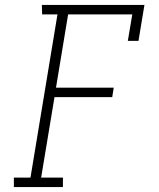

<svg xmlns="http://www.w3.org/2000/svg" viewBox="-20 -755 640 775"><path d="M36 0V-38H103L212 -697H150L149 -735H563L539 -590H496L514 -697H255L206 -401H439L433 -363H200L146 -38H234V0Z"/></svg>

Font: Iosevka Etoile Extralight
Style: Italic
Weight: 200
Italic angle: -9°
Designer: Belleve Invis
Foundry: Belleve Invis
Version: Version 22.1.2; ttfautohint (v1.8.4)